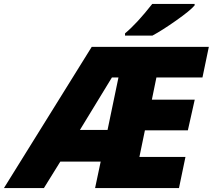

<svg xmlns="http://www.w3.org/2000/svg" viewBox="-81 -951 1076 971"><path d="M824.2 0H399.9L428.2 -133.8H224.1L141.1 0H-61L382.8 -713.9H975.1L942.9 -559.1H710L687 -446.8H903.8L869.1 -292H651.9L624 -157.2H856.9ZM462.9 -293.9 518.1 -559.1H484.9L323.2 -293.9ZM551.3 -782.2Q611.3 -832 689 -931.2H903.3V-923.8Q881.3 -897.5 809.8 -847.2Q738.3 -796.9 689.9 -771H551.3Z"/></svg>

Font: Open Sans Extrabold
Style: Italic
Weight: 800
Italic angle: -12°
Foundry: Ascender Corporation
Version: Version 1.10